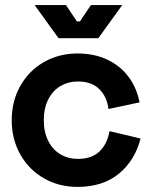

<svg xmlns="http://www.w3.org/2000/svg" viewBox="-20 -720 594 754"><path d="M26 -248Q26 -323 60 -383Q94 -443 153 -476.5Q212 -510 284 -510Q351 -510 402 -485.5Q453 -461 485 -418Q517 -375 528 -318L406 -292Q400 -340 370 -370Q340 -400 286 -400Q248 -400 217.5 -382Q187 -364 169.5 -329.5Q152 -295 152 -248Q152 -201 169.5 -166.5Q187 -132 217.5 -114Q248 -96 286 -96Q340 -96 370.5 -125Q401 -154 410 -205L532 -176Q510 -90 447 -38Q384 14 284 14Q212 14 153 -19.5Q94 -53 60 -113Q26 -173 26 -248ZM460 -700 366 -570H210L116 -700H239L282 -636H294L337 -700Z"/></svg>

Font: Space Grotesk Variable
Style: Regular
Weight: 400
Designer: Florian Karsten (Space Grotesk), Colophon Foundry (Space Mono)
Foundry: Florian Karsten
Version: Version 1.106